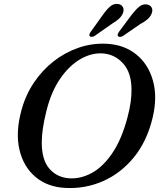

<svg xmlns="http://www.w3.org/2000/svg" viewBox="-20 -934 812 968"><path d="M515 -713.5Q605 -709.5 666.5 -660Q728 -610.5 751.2 -527.2Q774.5 -444 749 -338.5Q720.5 -221 655 -140.8Q589.5 -60.5 500 -21Q410.5 18.5 311 13.5Q220.5 9.5 159.5 -41.5Q98.5 -92.5 78 -179.5Q57.5 -266.5 88.5 -379.5Q109 -455 151 -517.5Q193 -580 250.2 -624.8Q307.5 -669.5 375 -693Q442.5 -716.5 515 -713.5ZM330 -35Q386 -31.5 442 -61.5Q498 -91.5 545.5 -160.8Q593 -230 623 -343Q634 -384.5 638.8 -419.5Q643.5 -454.5 643 -483.5Q642.5 -567.5 601.2 -613.5Q560 -659.5 500.5 -664.5Q443.5 -669 386.8 -636.8Q330 -604.5 284 -538.2Q238 -472 214 -374.5Q202 -326.5 196.2 -287Q190.5 -247.5 190.5 -216Q190.5 -127.5 229.2 -83.2Q268 -39 330 -35ZM498.5 -859Q517 -885.5 534.8 -901Q552.5 -916.5 575 -914Q592.5 -911.5 599.5 -898.5Q606.5 -885.5 600 -868.5Q593.5 -852 579.5 -839.2Q565.5 -826.5 543.5 -813.5L458 -753.5Q451 -749 443.8 -748.2Q436.5 -747.5 432.5 -751.5Q429 -756 431.2 -762.2Q433.5 -768.5 439 -776ZM643.5 -859Q663.5 -885 681.5 -900Q699.5 -915 721.5 -911.5Q738.5 -908.5 745 -895Q751.5 -881.5 744 -864.5Q737 -848 722.5 -835.8Q708 -823.5 686 -812L600.5 -753Q582.5 -743 575 -752Q571.5 -756.5 574.2 -763Q577 -769.5 582 -776.5Z"/></svg>

Font: Fraunces 9pt S050
Style: Italic
Weight: 400
Italic angle: -16°
Version: Version 1.000; ttfautohint (v1.8.3)